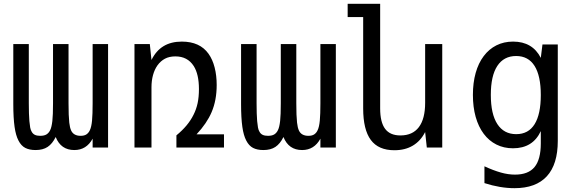

<svg xmlns="http://www.w3.org/2000/svg" viewBox="-20 -780 3050 1015"><path d="M274.4 -55.7Q301.8 13.2 373 13.2Q437 13.2 469.7 -46.9V0H551.3V-546.9H469.7V-233.9Q469.7 -176.8 466.6 -142.8Q463.4 -108.9 455.1 -91.8Q448.7 -77.6 437.3 -69.8Q425.8 -62 406.2 -62Q369.6 -62 356.4 -89.4Q349.1 -105 346.2 -131.8Q342.3 -167 342.3 -233.9V-546.9H260.3V-233.9Q260.3 -171.4 256.8 -140.6Q252.9 -106.9 245.1 -91.8Q237.8 -76.7 225.6 -69.3Q213.4 -62 192.4 -62Q175.3 -62 164.6 -67.1Q153.8 -72.3 147.9 -83Q142.1 -92.3 139.6 -105.7Q137.2 -119.1 135.3 -140.1Q132.3 -176.3 132.3 -233.9V-546.9H50.3V-230Q50.3 -156.7 57.1 -108.9Q63.5 -64 77.6 -37.1Q91.8 -9.3 113.8 2Q135.7 13.2 168 13.2Q207 13.2 231.9 -3.4Q256.8 -20 274.4 -55.7Z M780.8 0V-318.8Q780.8 -353 788.8 -382.8Q796.9 -412.6 812.5 -434.6Q829.1 -457.5 852.1 -469.7Q875 -481.9 907.2 -481.9Q971.2 -481.9 1003.9 -431.2Q1031.7 -387.7 1031.7 -309.1Q1031.7 -267.6 1024.7 -234.6Q1017.6 -201.7 1002.9 -172.9Q974.6 -115.2 912.6 -64.5V0H1164.1V-69.8H1019Q1073.7 -128.4 1098.6 -187Q1125.5 -249.5 1125.5 -330.6Q1125.5 -380.9 1114.7 -423.1Q1104 -465.3 1082.5 -495.6Q1036.6 -560.1 941.4 -560.1Q884.3 -560.1 844.5 -535.9Q804.7 -511.7 780.8 -462.9L772 -546.9H690.9V0Z M1478.5 -55.7Q1505.9 13.2 1577.1 13.2Q1641.1 13.2 1673.8 -46.9V0H1755.4V-546.9H1673.8V-233.9Q1673.8 -176.8 1670.7 -142.8Q1667.5 -108.9 1659.2 -91.8Q1652.8 -77.6 1641.4 -69.8Q1629.9 -62 1610.4 -62Q1573.7 -62 1560.5 -89.4Q1553.2 -105 1550.3 -131.8Q1546.4 -167 1546.4 -233.9V-546.9H1464.4V-233.9Q1464.4 -171.4 1460.9 -140.6Q1457 -106.9 1449.2 -91.8Q1441.9 -76.7 1429.7 -69.3Q1417.5 -62 1396.5 -62Q1379.4 -62 1368.7 -67.1Q1357.9 -72.3 1352.1 -83Q1346.2 -92.3 1343.8 -105.7Q1341.3 -119.1 1339.4 -140.1Q1336.4 -176.3 1336.4 -233.9V-546.9H1254.4V-230Q1254.4 -156.7 1261.2 -108.9Q1267.6 -64 1281.7 -37.1Q1295.9 -9.3 1317.9 2Q1339.8 13.2 1372.1 13.2Q1411.1 13.2 1436 -3.4Q1460.9 -20 1478.5 -55.7Z M2227.5 -82 2236.3 0H2317.9V-546.9H2227.5V-236.8Q2227.5 -151.9 2194.3 -107.9Q2161.1 -64 2096.7 -64Q2042 -64 2015.9 -98.9Q1989.7 -133.8 1989.7 -207V-759.8H1817.9V-689.9H1899.9V-207Q1899.9 -94.7 1940.2 -40.3Q1980.5 14.2 2064.9 14.2Q2121.6 14.2 2162.6 -10.3Q2203.6 -34.7 2227.5 -82Z M2928.7 -35.2V-544.9H2847.7L2838.9 -474.1Q2794.9 -560.1 2692.4 -560.1Q2643.6 -560.1 2604.2 -540.3Q2564.9 -520.5 2537.1 -483.4Q2509.3 -446.8 2494.6 -394.5Q2480 -342.3 2480 -278.3Q2480 -214.4 2494.6 -162.1Q2509.3 -109.9 2537.1 -72.8Q2564.9 -35.6 2604.2 -15.9Q2643.6 3.9 2691.9 3.9Q2796.9 3.9 2838.9 -86.9V-22Q2838.9 63 2805.9 103Q2772.9 143.1 2702.6 143.1Q2666.5 143.1 2628.4 132.3Q2588.4 121.1 2541 99.1V188Q2624.5 214.8 2699.7 214.8Q2813 214.8 2870.8 151.9Q2928.7 88.9 2928.7 -35.2ZM2574.7 -278.3Q2574.7 -379.4 2609.1 -431.6Q2643.6 -483.9 2708.5 -483.9Q2772.9 -483.9 2805.9 -431.6Q2838.9 -379.4 2838.9 -277.8Q2838.9 -176.3 2806.2 -123.5Q2773.4 -70.8 2709 -70.8Q2644 -70.8 2609.4 -123.8Q2574.7 -176.8 2574.7 -278.3Z"/></svg>

Font: Hack Dev
Style: Regular
Weight: 400
Designer: Christopher Simpkins
Foundry: Christopher Simpkins
Version: Version 2.0315